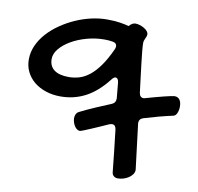

<svg xmlns="http://www.w3.org/2000/svg" viewBox="-77 -475 876 849"><g transform="rotate(10 360.5 -50.0)"><path d="M458 82Q455.1 62 439.9 62Q434.6 62 426.8 64.9Q411.6 71.8 391.6 80.6Q371.6 89.4 353 97.4Q334.5 105.5 320.6 110.8Q306.6 116.2 304.2 116.2Q296.9 116.2 290.5 111.6Q284.2 106.9 279.5 99.6Q274.9 92.3 272 83Q269 73.7 269 64.9Q269 55.2 272.9 46.9Q276.9 38.6 286.1 34.2Q319.3 17.6 353.3 2.9Q387.2 -11.7 421.9 -25.9Q439.9 -33.2 439.9 -53.2L433.1 -125Q430.2 -144 418.9 -144Q411.1 -144 401.9 -131.8Q356.4 -73.2 304.9 -46.1Q253.4 -19 192.9 -19Q156.7 -19 126.2 -29.3Q95.7 -39.6 73.7 -57.6Q51.8 -75.7 39.3 -100.8Q26.9 -126 26.9 -155.8Q26.9 -189 40.5 -219.2Q54.2 -249.5 77.6 -275.4Q101.1 -301.3 132.1 -322.5Q163.1 -343.8 197.5 -358.9Q231.9 -374 267.8 -382.1Q303.7 -390.1 336.9 -390.1Q372.1 -390.1 396.2 -386.2Q420.4 -382.3 436 -377.9Q442.9 -386.2 450 -390.1Q457 -394 463.9 -394Q473.1 -394 483.6 -390.9Q494.1 -387.7 503.2 -382.3Q512.2 -377 518.1 -370.1Q523.9 -363.3 523.9 -356Q523.9 -350.6 522 -345.7Q520 -340.8 517.8 -336.2Q515.6 -331.5 513.9 -326.2Q512.2 -320.8 512.2 -314.9Q512.2 -303.2 514.4 -279.3Q516.6 -255.4 520.3 -224.9Q523.9 -194.3 528.1 -160.6Q532.2 -127 536.1 -96.2Q539.1 -75.2 556.2 -75.2Q557.6 -75.2 560.1 -75.7Q562.5 -76.2 564.9 -77.1Q584 -82.5 604.5 -88.1Q625 -93.8 642.8 -98.1Q660.6 -102.5 673.3 -105.2Q686 -107.9 689.9 -107.9Q705.6 -107.9 713.4 -96.7Q721.2 -85.4 721.2 -65.9Q721.2 -50.8 715.8 -37.6Q710.4 -24.4 700.2 -22Q666.5 -14.6 634.8 -6.1Q603 2.4 570.8 12.2Q551.8 18.1 551.8 37.1L577.1 243.2Q577.1 253.9 570.6 263.2Q564 272.5 553.7 279.3Q543.5 286.1 530.8 290Q518.1 293.9 505.9 293.9Q494.6 293.9 487.3 287.8Q480 281.7 479 272Q474.6 224.6 469 177.7Q463.4 130.9 458 82ZM213.9 -109.9Q238.3 -109.9 261.5 -116.9Q284.7 -124 306.9 -141.6Q329.1 -159.2 350.6 -189.2Q372.1 -219.2 393.1 -265.1Q394.5 -269 395.8 -272.5Q397 -275.9 397 -278.8Q397 -294.9 377.9 -297.9Q361.8 -300.8 340.8 -300.8Q300.8 -300.8 262.2 -290Q223.6 -279.3 193.4 -261.7Q163.1 -244.1 144.5 -221.7Q126 -199.2 126 -175.8Q126 -143.6 148.4 -126.7Q170.9 -109.9 213.9 -109.9Z"/></g></svg>

Font: Gochi Hand
Style: Regular
Weight: 400
Designer: Juan Pablo del Peral
Foundry: Juan Pablo del Peral
Version: Version 1.001